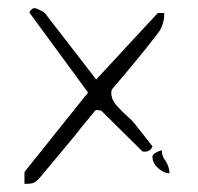

<svg xmlns="http://www.w3.org/2000/svg" viewBox="-20 -516 486 471"><path d="M228 -245H224Q223 -245 219 -246Q214 -246 212 -243L204 -233L180 -204Q163 -182 141 -156L76 -78Q68 -70 62.5 -67.5Q57 -65 40 -65V-94L196 -289L53 -484Q51 -486 55.5 -491Q60 -496 64.5 -496Q69 -496 78.5 -491Q88 -486 90 -484L216 -321L367 -484H383Q383 -454 367 -434Q330 -385 254 -296L253 -289Q253 -271 267 -256Q281 -241 289.5 -233.5Q298 -226 302.5 -221.5Q307 -217 314 -208L329 -189L354 -157Q349 -144 335 -144H332Q331 -144 329 -145ZM354 -132Q354 -137 363 -142Q372 -147 377 -147Q377 -135 383 -126Q395 -110 396 -91Q382 -91 368 -103.5Q354 -116 354 -132Z"/></svg>

Font: Miltonian Tattoo
Style: Regular
Weight: 400
Designer: Pablo Impallari
Foundry: Pablo Impallari
Version: Version 1.008